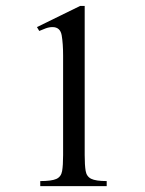

<svg xmlns="http://www.w3.org/2000/svg" viewBox="-20 -632 492 652"><path d="M342.3 0H116.7V-17.1Q155.3 -17.1 171.4 -24.4Q187.5 -31.7 190.9 -51Q194.3 -70.3 194.3 -105.5V-442.9Q194.3 -483.9 189.5 -512Q184.6 -540 158.2 -540Q147 -540 135 -535.6Q123 -531.2 113.3 -526.9L105.5 -540L252 -611.8H267.6V-105.5Q267.6 -71.3 270.8 -52Q273.9 -32.7 289.6 -24.9Q305.2 -17.1 342.3 -17.1Z"/></svg>

Font: Scheherazade New Rohingya
Style: Regular
Weight: 400
Designer: SIL International
Foundry: SIL International
Version: Version 3.000 ; LngRng